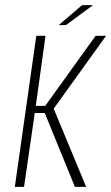

<svg xmlns="http://www.w3.org/2000/svg" viewBox="-20 -731 435 751"><path d="M38 0 122 -591H158L120 -317H157L354 -591H395L190 -306L317 0H273L155 -289H116L74 0ZM210 -633 301 -711H344L238 -633Z"/></svg>

Font: Alumni Sans ExtraLight
Style: Italic
Weight: 250
Italic angle: -8°
Version: Version 1.016